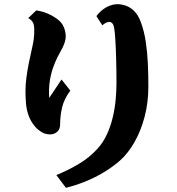

<svg xmlns="http://www.w3.org/2000/svg" viewBox="-20 -833 850 920"><path d="M543 -813Q562 -813 583.3 -805.7Q604.5 -798.3 623.8 -779.3Q643.1 -760.3 655.8 -724.1Q670.9 -683.1 678.5 -632.8Q686 -582.5 688.5 -528.1Q690.9 -473.6 690.9 -418.9Q690.9 -342.3 673.1 -274.2Q655.3 -206.1 624.5 -152.1Q593.8 -98.1 554.2 -63Q520 -33.2 478 -7.8Q436 17.6 389.6 36.4Q343.3 55.2 295.9 66.9L250 5.9Q306.6 -17.1 358.2 -47.9Q409.7 -78.6 446.8 -120.1Q474.1 -149.9 491.7 -187.7Q509.3 -225.6 519.5 -267.6Q529.8 -309.6 533.9 -352.1Q538.1 -394.5 538.1 -434.1Q538.1 -495.1 536.6 -548.8Q535.2 -602.5 532.7 -641.8Q530.3 -681.2 526.9 -699.2Q524.9 -713.4 518.8 -720.5Q512.7 -727.5 505.9 -728Q499.5 -729 490.5 -725.1Q481.4 -721.2 470.2 -711.9L441.9 -755.9Q463.9 -784.7 490.7 -798.8Q517.6 -813 543 -813ZM153.8 -783.2Q184.6 -778.3 209.2 -767.6Q233.9 -756.8 254.9 -741.2Q276.4 -725.6 285.6 -703.4Q294.9 -681.2 294.9 -658.2Q294.9 -642.6 287.8 -623.5Q280.8 -604.5 272.9 -591.8Q264.2 -576.7 253.9 -555.9Q243.7 -535.2 233.9 -507.8Q223.6 -478 218.3 -442.4Q212.9 -406.7 215.8 -363.8L274.9 -452.1L316.9 -398.9Q287.6 -359.4 277.8 -319.1Q268.1 -278.8 268.1 -236.8Q268.1 -214.4 254.2 -201.7Q240.2 -189 220.2 -189Q196.8 -189 178.2 -200.7Q159.7 -212.4 148.9 -225.1Q127 -251.5 117.2 -278.8Q107.4 -306.2 104.7 -335.7Q102.1 -365.2 102.1 -397Q102.1 -428.2 106.7 -462.6Q111.3 -497.1 118.4 -532.2Q125.5 -567.4 132.8 -599.1Q138.2 -621.6 141.6 -645Q145 -668.5 144 -695.8Q143.6 -717.8 135.7 -728.8Q127.9 -739.7 115.2 -746.1Z"/></svg>

Font: BIZ UDPMincho
Style: Bold
Weight: 700
Designer: TypeBank Co., Ltd.
Foundry: Morisawa Inc.
Version: Version 1.06